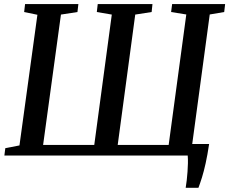

<svg xmlns="http://www.w3.org/2000/svg" viewBox="-20 -763 1124 942"><path d="M891 158.5Q894 141.5 896.2 121.2Q898.5 101 900 79.8Q901.5 58.5 902 38.2Q902.5 18 901 0L854 -56.5H1006Q998 -3 989 37.8Q980 78.5 970.8 108Q961.5 137.5 953.5 158.5ZM1.5 0 6 -36 75.5 -49.5 163.5 -690.5 98.5 -704 103 -743H364.5L360 -704L279 -691.5L191.5 -52H442.5L528.5 -691.5L455 -704L459.5 -743H728L724 -704L643.5 -691.5L557.5 -52H807.5L894 -692L819.5 -704L824.5 -743H1084.5L1080 -704L1009 -692L922.5 -52L995.5 -35.5L991 0Z"/></svg>

Font: Merriweather 48pt Medium
Style: Italic
Weight: 500
Italic angle: -7.8°
Version: Version 2.101